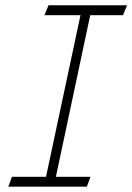

<svg xmlns="http://www.w3.org/2000/svg" viewBox="-20 -701 497 721"><path d="M441.9 -644 457 -681.2H162.1L147 -644H282.2L152.8 -37.1H24.9L11.2 0H306.2L319.8 -37.1H189.9L318.8 -644Z"/></svg>

Font: Comic Neue Angular Light Italic
Style: Regular
Weight: 300
Italic angle: -12°
Designer: Craig Rozynski
Foundry: Craig Rozynski
Version: Version 2.003